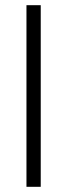

<svg xmlns="http://www.w3.org/2000/svg" viewBox="-20 -720 259 740"><path d="M82 -700H137V0H82Z"/></svg>

Font: Jost* Light
Style: Regular
Weight: 300
Version: Version 3.7